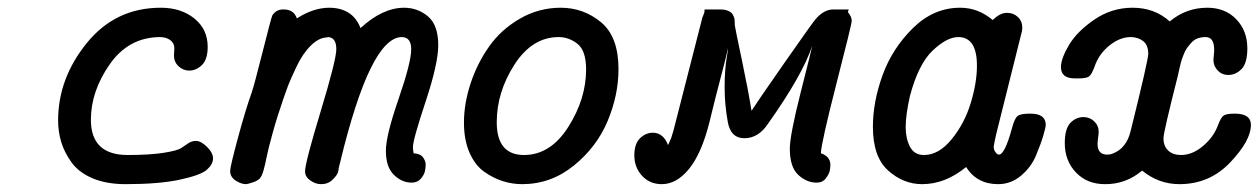

<svg xmlns="http://www.w3.org/2000/svg" viewBox="-20 -468 3226 492"><path d="M128.9 -159.2Q128.9 -267.1 202.4 -357.7Q275.9 -448.2 392.1 -448.2Q443.8 -448.2 478 -420.7Q512.2 -393.1 512.2 -348.1Q512.2 -315.9 497.6 -301.5Q482.9 -287.1 464.8 -287.1Q449.7 -287.1 437.7 -298.1Q425.8 -309.1 425.8 -325.2Q425.8 -329.1 426.3 -335Q426.8 -340.8 426.8 -344.2Q426.8 -357.4 416.3 -365.2Q405.8 -373 389.2 -373Q309.1 -372.1 261 -303Q212.9 -233.9 212.9 -161.1Q212.9 -71.3 306.2 -70.8Q363.3 -70.8 399.2 -76.4Q435.1 -82 445.1 -89.1Q455.1 -96.2 463.6 -101.6Q472.2 -106.9 481.9 -106.9Q495.1 -106.9 510.5 -91.6Q525.9 -76.2 525.9 -62Q525.9 -46.9 510 -33Q494.1 -19 440.7 -7.6Q387.2 3.9 301.8 3.9Q252.9 3.9 217.5 -11Q182.1 -25.9 163.6 -51.5Q145 -77.1 137 -103.8Q128.9 -130.4 128.9 -159.2Z M569.8 -29.8Q569.8 -41 589.4 -113.5Q608.9 -186 625 -231Q631.8 -251 653.3 -336.4Q674.8 -421.9 677.7 -428.2Q687.5 -444.3 707 -443.8Q732.9 -443.8 740.7 -420.9Q782.7 -447.8 822.8 -448.2Q883.8 -448.2 903.8 -396Q960 -447.8 1015.1 -448.2Q1050.3 -448.2 1076.7 -426Q1103 -403.8 1103 -352.1Q1103 -305.2 1070.6 -207.5Q1038.1 -109.9 1038.1 -90.8Q1038.1 -85 1040 -75.2Q1057.1 -74.2 1064 -64.7Q1070.8 -55.2 1070.8 -46.9Q1070.8 -38.1 1068.8 -29.1Q1066.9 -20 1058.3 -10Q1049.8 0 1034.7 0Q1009.8 0 989.3 -20Q968.8 -40 968.8 -82Q968.8 -120.1 1001.2 -214.1Q1033.7 -308.1 1033.7 -341.8Q1033.7 -372.6 1009.8 -373Q928.7 -373 851.1 -49.8Q849.1 -41 848.1 -38.1Q848.1 -33.2 845.9 -26.1Q843.8 -19 832.3 -7.6Q820.8 3.9 802.7 3.9Q788.6 3.9 775.1 -5.6Q761.7 -15.1 761.7 -28.8Q761.7 -50.8 801.8 -182.9Q841.8 -314.9 841.8 -341.8Q841.8 -372.6 819.8 -373L818.8 -372.1Q797.9 -372.1 776.9 -351.6Q755.9 -331.1 740 -297.6Q724.1 -264.2 718 -248Q711.9 -231.9 706.1 -214.8Q689.9 -168 678.5 -126.5Q667 -85 663.3 -65.9Q659.7 -46.9 655.3 -31.5Q650.9 -16.1 645.5 -10.5Q640.1 -4.9 628.9 -1Q613.8 3.9 610.8 3.9Q597.7 3.9 583.7 -5.4Q569.8 -14.6 569.8 -29.8Z M1168.9 -153.8Q1168.9 -202.6 1185.8 -253.9Q1202.6 -305.2 1233.2 -348.6Q1263.7 -392.1 1312.3 -420.2Q1360.8 -448.2 1417 -448.2Q1475.1 -448.2 1520 -411.1Q1564.9 -374 1564.9 -291Q1564.9 -224.1 1536.9 -157.5Q1508.8 -90.8 1450.2 -43.5Q1391.6 3.9 1317.9 3.9Q1293 3.9 1268.8 -3.7Q1244.6 -11.2 1221.2 -27.6Q1197.8 -43.9 1183.3 -76.4Q1168.9 -108.9 1168.9 -153.8ZM1252.9 -154.8Q1252.9 -70.8 1322.8 -70.8Q1390.6 -70.8 1436.3 -142.8Q1481.9 -214.8 1481.9 -290Q1481.9 -337.9 1460 -355.5Q1438 -373 1411.6 -373Q1343.8 -373 1298.3 -302.5Q1252.9 -231.9 1252.9 -154.8Z M1605.5 -69.8Q1605.5 -99.6 1620.1 -113.8Q1634.8 -127.9 1652.8 -127.9Q1679.7 -127.9 1691.9 -96.2L1699.7 -113.8L1705.6 -132.8L1779.8 -422.9L1784.7 -435.1L1785.6 -443.8H1826.7Q1836.4 -443.8 1843 -441.4Q1849.6 -439 1853.3 -436Q1856.9 -433.1 1859.4 -427.5Q1861.8 -421.9 1862.3 -418.5Q1862.8 -415 1862.8 -409.9Q1862.8 -404.8 1862.8 -403.8Q1863.8 -396 1880.9 -314.9Q1897.9 -233.9 1905.8 -184.1Q1917 -202.1 1990.2 -307.1Q2063.5 -412.1 2070.8 -419.9Q2091.8 -443.8 2115.7 -443.8H2154.8L2152.8 -437Q2162.6 -424.8 2162.6 -415Q2162.6 -406.2 2123.5 -254.2Q2084.5 -102.1 2083.5 -75.2Q2107.4 -67.4 2107.9 -45.9Q2107.9 -39.1 2106.2 -30.5Q2104.5 -22 2096.2 -11Q2087.9 0 2072.8 0Q2046.9 0 2025.4 -20Q2003.9 -40 2003.9 -86.9Q2003.9 -121.1 2031.7 -231Q2059.6 -340.8 2061.5 -351.1Q2036.6 -275.9 1948.7 -151.9Q1923.8 -113.8 1887.7 -113.8Q1851.6 -113.8 1844.7 -157.2Q1836.9 -200.2 1836.9 -243.2V-248Q1836.9 -269 1838.4 -288.1Q1839.8 -307.1 1842.8 -324Q1845.7 -340.8 1845.7 -345.2Q1843.8 -337.4 1840.8 -324.2Q1837.9 -311 1825.7 -265.1Q1813.5 -219.2 1797.9 -154.8Q1777.8 -74.7 1745.8 -35.4Q1713.9 3.9 1675.8 3.9Q1645 3.9 1625.2 -17.6Q1605.5 -39.1 1605.5 -69.8Z M2216.8 -143.1Q2216.8 -207 2241.7 -275.6Q2266.6 -344.2 2319.6 -396.2Q2372.6 -448.2 2440.4 -448.2Q2486.3 -448.2 2523.4 -417H2524.4Q2542.5 -435.1 2560.5 -435.1Q2576.7 -435.1 2588.1 -424.6Q2599.6 -414.1 2599.6 -397Q2599.6 -388.2 2595.7 -376L2532.7 -124Q2526.9 -98.1 2526.4 -91.8Q2526.4 -85 2529.5 -80.1Q2532.7 -75.2 2535.2 -73.5Q2537.6 -71.8 2539.6 -71.8Q2554.7 -71.8 2572.8 -138.2Q2579.6 -164.1 2587.2 -170.4Q2594.7 -176.8 2618.7 -176.8H2620.6Q2659.7 -176.8 2659.7 -147.9Q2659.7 -142.1 2653.6 -121.1Q2647.5 -100.1 2635 -70.1Q2622.6 -40 2596.7 -18.1Q2570.8 3.9 2537.6 3.9Q2483.4 3.9 2455.6 -40Q2402.3 3.9 2342.8 3.9Q2294.9 3.9 2255.9 -31Q2216.8 -65.9 2216.8 -143.1ZM2300.8 -142.1Q2300.8 -113.3 2311.8 -92Q2322.8 -70.8 2347.7 -70.8Q2385.7 -70.8 2418.7 -111.3Q2451.7 -151.9 2467.5 -203.9Q2483.4 -255.9 2483.4 -299.8Q2483.4 -373 2435.5 -373Q2406.7 -373 2370.1 -338.6Q2333.5 -304.2 2311.5 -221.2Q2300.8 -172.9 2300.8 -142.1Z M2698.7 -295.9Q2698.7 -317.9 2719.2 -352.5Q2739.7 -387.2 2784.2 -417.7Q2828.6 -448.2 2882.3 -448.2Q2938.5 -448.2 2977.5 -413.1Q3019.5 -448.2 3073.7 -448.2Q3119.6 -448.2 3147.9 -418.7Q3176.3 -389.2 3176.3 -344.2Q3176.3 -306.2 3161.4 -291Q3146.5 -275.9 3127.4 -275.9Q3111.3 -275.9 3100.3 -287.4Q3089.4 -298.8 3089.4 -314.9Q3089.4 -315.9 3090.3 -325Q3091.3 -334 3091.3 -340.8Q3091.3 -373 3069.3 -373Q3058.1 -373 3048.8 -369.6Q3039.6 -366.2 3032.5 -358.2Q3025.4 -350.1 3021 -344Q3016.6 -337.9 3012 -325.4Q3007.3 -313 3005.9 -307.4Q3004.4 -301.8 3001.5 -288.8Q2998.5 -275.9 2998.5 -274.9Q2961.4 -128.9 2961.4 -113.8Q2961.4 -93.8 2973.4 -82.3Q2985.4 -70.8 3006.3 -70.8Q3035.2 -70.8 3062.3 -93.5Q3089.4 -116.2 3100.6 -146Q3108.4 -167 3115.5 -171.9Q3122.6 -176.8 3143.6 -176.8H3144.5Q3185.5 -176.8 3185.5 -147.9Q3185.5 -107.9 3132.6 -52Q3079.6 3.9 3002.4 3.9Q2949.2 3.9 2906.7 -30.8Q2864.7 4.4 2811.5 3.9Q2765.6 3.9 2737.1 -26.1Q2708.5 -56.2 2708.5 -101.1Q2708.5 -138.2 2722.9 -153.1Q2737.3 -168 2756.3 -168Q2772.5 -168 2783.9 -157Q2795.4 -146 2795.4 -129.9Q2795.4 -126 2793.9 -115Q2792.5 -104 2792.5 -99.1Q2792.5 -72.3 2816.4 -71.8Q2825.2 -71.8 2830.6 -74.2Q2866.7 -87.4 2877.4 -132.8Q2922.4 -314 2922.4 -330.1Q2922.4 -353 2908.9 -363Q2895.5 -373 2877.4 -373Q2849.6 -373 2822.5 -351.1Q2795.4 -329.1 2784.7 -296.9Q2776.9 -275.9 2769.8 -271.5Q2762.7 -267.1 2743.7 -267.1H2734.4Q2698.7 -267.1 2698.7 -295.9Z"/></svg>

Font: CMU Typewriter Text
Style: BoldItalic
Weight: 700
Italic angle: -14.04°
Version: Version 0.7.0